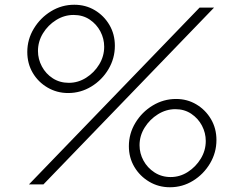

<svg xmlns="http://www.w3.org/2000/svg" viewBox="-20 -777 997 809"><path d="M267 -385Q220 -385 180.5 -408Q141 -431 118 -470Q95 -509 95 -558Q95 -611 122.5 -656.5Q150 -702 195 -729.5Q240 -757 293 -757Q341 -757 379.5 -734Q418 -711 441 -672Q464 -633 464 -584Q464 -531 437 -485.5Q410 -440 365 -412.5Q320 -385 267 -385ZM102 0 821 -745H882L163 0ZM270 -428Q309 -428 343 -449.5Q377 -471 398 -505.5Q419 -540 419 -580Q419 -614 403 -644.5Q387 -675 358 -694.5Q329 -714 290 -714Q251 -714 216.5 -692.5Q182 -671 161 -636.5Q140 -602 140 -562Q140 -528 156.5 -497Q173 -466 202.5 -447Q232 -428 270 -428ZM696 12Q648 12 608.5 -11.5Q569 -35 546 -74Q523 -113 523 -161Q523 -214 550.5 -259.5Q578 -305 623.5 -332.5Q669 -360 722 -360Q769 -360 807.5 -337Q846 -314 869 -275Q892 -236 892 -187Q892 -134 865 -88.5Q838 -43 793.5 -15.5Q749 12 696 12ZM699 -31Q738 -31 771.5 -52.5Q805 -74 826 -108.5Q847 -143 847 -183Q847 -217 831 -247.5Q815 -278 786 -297.5Q757 -317 719 -317Q680 -317 645.5 -295.5Q611 -274 589.5 -239.5Q568 -205 568 -165Q568 -131 584.5 -100.5Q601 -70 631 -50.5Q661 -31 699 -31Z"/></svg>

Font: Plus Jakarta Sans ExtraLight
Style: Italic
Weight: 200
Italic angle: -8°
Designer: Gumpita Rahayu
Foundry: Tokotype
Version: Version 2.071; ttfautohint (v1.8.4.7-5d5b);gftools[0.9.29]